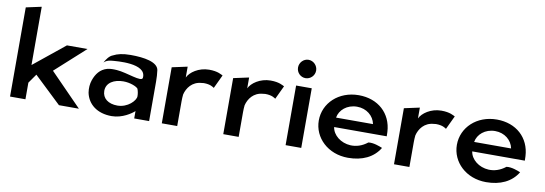

<svg xmlns="http://www.w3.org/2000/svg" viewBox="-57 -1136 4355 1535"><g transform="rotate(10 2120.0 -369.0)"><path d="M615 0 358 -263 600 -482H433L181 -278V-751L56 -724V0H181V-135L233 -209L453 0Z M809 -467C780 -457 759 -425 744 -398C760 -412 774 -420 803 -423C843 -427 1089 -453 1076 -332C1072 -294 945 -351 860 -357C830 -359 808 -359 783 -353C725 -337 695 -293 677 -243C666 -211 663 -176 669 -139C688 -48 765 13 882 13C969 13 1042 -39 1064 -60V0H1185V-320C1185 -353 1183 -383 1179 -413C1168 -477 1059 -495 949 -495C883 -495 841 -484 809 -467ZM913 -78C839 -78 790 -115 790 -176C790 -243 853 -277 928 -277C983 -277 1036 -255 1048 -239C1055 -221 1059 -200 1059 -179C1059 -144 997 -78 913 -78Z M1700 -461C1686 -467 1658 -488 1587 -488C1502 -488 1433 -438 1413 -394V-482L1288 -455V0H1413V-201C1413 -220 1414 -239 1416 -257C1429 -310 1469 -368 1546 -373C1551 -374 1557 -375 1563 -375C1617 -375 1639 -357 1648 -351Z M2199 -461C2185 -467 2157 -488 2086 -488C2001 -488 1932 -438 1912 -394V-482L1787 -455V0H1912V-201C1912 -220 1913 -239 1915 -257C1928 -310 1968 -368 2045 -373C2050 -374 2056 -375 2062 -375C2116 -375 2138 -357 2147 -351Z M2283 -629C2283 -588 2316 -555 2356 -555C2396 -555 2430 -588 2430 -629C2430 -670 2396 -704 2356 -704C2316 -704 2283 -670 2283 -629ZM2420 0V-484H2293V0Z M2650 -210H3077C3077 -222 3077 -234 3076 -246C3068 -395 2958 -495 2801 -495C2638 -495 2520 -382 2520 -241C2520 -101 2638 13 2801 13C2916 13 3006 -29 3056 -112C3034 -121 2982 -142 2941 -136C2897 -101 2850 -87 2804 -89C2724 -93 2659 -146 2650 -210ZM2952 -287H2652C2662 -349 2721 -402 2803 -402C2880 -402 2939 -353 2952 -287Z M3585 -461C3571 -467 3543 -488 3472 -488C3387 -488 3318 -438 3298 -394V-482L3173 -455V0H3298V-201C3298 -220 3299 -239 3301 -257C3314 -310 3354 -368 3431 -373C3436 -374 3442 -375 3448 -375C3502 -375 3524 -357 3533 -351Z M3771 -210H4198C4198 -222 4198 -234 4197 -246C4189 -395 4079 -495 3922 -495C3759 -495 3641 -382 3641 -241C3641 -101 3759 13 3922 13C4037 13 4127 -29 4177 -112C4155 -121 4103 -142 4062 -136C4018 -101 3971 -87 3925 -89C3845 -93 3780 -146 3771 -210ZM4073 -287H3773C3783 -349 3842 -402 3924 -402C4001 -402 4060 -353 4073 -287Z"/></g></svg>

Font: Bluebird
Style: Ext
Weight: 400
Designer: Jasper
Foundry: Cannot Into Space Fonts
Version: Version 0.98